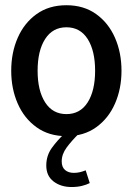

<svg xmlns="http://www.w3.org/2000/svg" viewBox="-20 -524 520 753"><path d="M240.5 10Q172 10 123.5 -24.8Q75 -59.5 49.5 -117.8Q24 -176 24 -246.5Q24 -317.5 49.5 -375.8Q75 -434 123.5 -468.8Q172 -503.5 240.5 -503.5Q308.5 -503.5 357 -468.8Q405.5 -434 431 -375.8Q456.5 -317.5 456.5 -246.5Q456.5 -176 431 -117.8Q405.5 -59.5 357 -24.8Q308.5 10 240.5 10ZM240.5 -76.5Q294.5 -76.5 323.8 -122.5Q353 -168.5 353 -246.5Q353 -325 323.8 -371Q294.5 -417 240.5 -417Q186.5 -417 157 -371Q127.5 -325 127.5 -246.5Q127.5 -168.5 157 -122.5Q186.5 -76.5 240.5 -76.5ZM233 0H289.5Q260.5 28.5 241.2 54.8Q222 81 222 109Q222 131.5 235.2 142.8Q248.5 154 269.5 154Q282.5 154 293.8 151.2Q305 148.5 316 144L332 194Q319.5 200.5 301.5 205Q283.5 209.5 260.5 209.5Q219 209.5 190.2 187.8Q161.5 166 161.5 125Q161.5 86.5 183.2 56.2Q205 26 233 0Z"/></svg>

Font: Cabin Condensed Medium
Style: Regular
Weight: 500
Width: 3
Designer: Pablo Impallari
Foundry: Pablo Impallari. http://www.impallari.com Igino Marini. http://www.ikern.com
Version: Version 3.001; ttfautohint (v1.8.3)